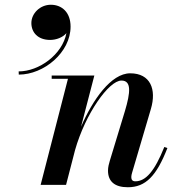

<svg xmlns="http://www.w3.org/2000/svg" viewBox="-20 -778 787 808"><path d="M112 -681C112 -642 139 -610 191 -610C216.5 -610 243.5 -620 259.5 -638.5C242.5 -548.5 144.5 -477.5 58.5 -477.5L59 -464C165 -464 277 -557.5 277 -666C277 -726 240.5 -758 194 -758C148.5 -758 112 -721.5 112 -681ZM266 -446.5 151 0H258L296 -147C339.5 -299.5 438 -439 491 -439C534 -439 529 -389 506 -311.5L442 -101C438.5 -90 434.5 -74 434.5 -60C434.5 -14.5 462.5 10 518 10C592.5 10 638.5 -37 684.5 -155L671.5 -159.5C631 -58.5 594 -15 549.5 -15C537 -15 532.5 -22 532.5 -33C532.5 -38 534 -45.5 536 -51.5L615 -319.5C639.5 -402 613 -469.5 528 -469.5C447.5 -469.5 370 -358 321 -244.5L377 -460H197.5V-446.5Z"/></svg>

Font: Bodoni* 16pt Medium
Style: Italic
Weight: 500
Italic angle: -13°
Version: Version 2.3